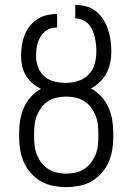

<svg xmlns="http://www.w3.org/2000/svg" viewBox="-20 -755 540 783"><path d="M250 8Q224 8 197.5 3Q171 -2 148 -15Q125 -28 107 -48Q89 -68 78 -92Q67 -116 62.5 -142.5Q58 -169 58 -195V-214Q58 -240 62.5 -266Q67 -292 77.5 -316Q88 -340 106 -360Q124 -380 147 -393Q128 -402 112.5 -415.5Q97 -429 86 -446.5Q75 -464 70.5 -484.5Q66 -505 66 -526Q66 -547 69 -568.5Q72 -590 79.5 -610Q87 -630 100.5 -647.5Q114 -665 131.5 -676.5Q149 -688 170.5 -693Q192 -698 213 -698V-643Q200 -643 186.5 -639Q173 -635 162.5 -626Q152 -617 145 -605Q138 -593 134 -580Q130 -567 128.5 -553Q127 -539 127 -526Q127 -503 135.5 -480.5Q144 -458 161.5 -443Q179 -428 202 -422.5Q225 -417 248 -417H250Q275 -417 299.5 -425Q324 -433 341.5 -451Q359 -469 366 -494Q373 -519 373 -544Q373 -559 371.5 -574Q370 -589 366.5 -603.5Q363 -618 357 -632Q351 -646 340.5 -657Q330 -668 316 -674Q302 -680 287 -680V-735Q309 -735 331.5 -729Q354 -723 372 -708.5Q390 -694 402 -674.5Q414 -655 421 -633.5Q428 -612 431 -589.5Q434 -567 434 -544Q434 -521 429.5 -499Q425 -477 414.5 -457Q404 -437 387.5 -421Q371 -405 351 -394Q374 -382 392.5 -362Q411 -342 422 -317.5Q433 -293 437.5 -266.5Q442 -240 442 -214V-195Q442 -169 437.5 -142.5Q433 -116 422 -92Q411 -68 393 -48Q375 -28 352 -15Q329 -2 302.5 3Q276 8 250 8ZM250 -47Q269 -47 287.5 -51Q306 -55 322 -65Q338 -75 349.5 -89.5Q361 -104 368.5 -121.5Q376 -139 378.5 -157.5Q381 -176 381 -195V-214Q381 -232 378.5 -250.5Q376 -269 368.5 -286.5Q361 -304 349.5 -319Q338 -334 322 -343.5Q306 -353 287.5 -357Q269 -361 250 -361Q231 -361 212.5 -357Q194 -353 178 -343.5Q162 -334 150.5 -319Q139 -304 131.5 -286.5Q124 -269 121.5 -250.5Q119 -232 119 -214V-195Q119 -176 121.5 -157.5Q124 -139 131.5 -121.5Q139 -104 150.5 -89.5Q162 -75 178 -65Q194 -55 212.5 -51Q231 -47 250 -47Z"/></svg>

Font: Iosevka Curly Light
Style: Regular
Weight: 300
Monospace: yes
Designer: Belleve Invis
Foundry: Belleve Invis
Version: Version 22.1.2; ttfautohint (v1.8.4)